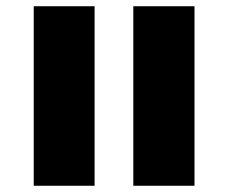

<svg xmlns="http://www.w3.org/2000/svg" viewBox="-20 -595 730 615"><path d="M407 0V-575H603V0ZM88 0V-575H283V0Z"/></svg>

Font: Noto Serif Tamil ExtraBold
Style: Regular
Weight: 800
Designer: Indian Type Foundry, Tom Grace, and the Monotype Design Team
Foundry: Monotype Imaging Inc.
Version: Version 2.004; ttfautohint (v1.8.4.7-5d5b)